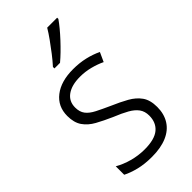

<svg xmlns="http://www.w3.org/2000/svg" viewBox="-241 -827 899 899"><g transform="rotate(-45 208.0 -377.5)"><path d="M375 -138Q375 -92 354 -58.5Q333 -25 292 -7.5Q251 10 192 10Q144 10 106 0.5Q68 -9 41 -23V-79Q72 -61 111.5 -50Q151 -39 193 -39Q259 -39 289.5 -64.5Q320 -90 320 -136Q320 -164 306 -183.5Q292 -203 264.5 -218.5Q237 -234 195 -251Q152 -270 118.5 -288.5Q85 -307 66 -334.5Q47 -362 47 -406Q47 -469 94 -505.5Q141 -542 221 -542Q263 -542 299.5 -533.5Q336 -525 367 -510L346 -464Q319 -477 286 -485.5Q253 -494 219 -494Q164 -494 132.5 -471.5Q101 -449 101 -408Q101 -379 115 -360.5Q129 -342 157.5 -327.5Q186 -313 226 -295Q268 -277 302 -258Q336 -239 355.5 -211.5Q375 -184 375 -138ZM339 -757Q328 -741 311.5 -721Q295 -701 275.5 -680Q256 -659 236.5 -640Q217 -621 199 -606H162V-616Q182 -638 202 -664Q222 -690 241 -716.5Q260 -743 273 -765H339Z"/></g></svg>

Font: Noto Sans Thai SemiCondensed Light
Style: Regular
Weight: 300
Width: 4
Designer: Monotype Design Team
Foundry: Monotype Imaging Inc.
Version: Version 2.001